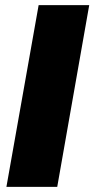

<svg xmlns="http://www.w3.org/2000/svg" viewBox="-20 -725 366 745"><path d="M4.9 0 129.9 -705.1H326.2L202.1 0Z"/></svg>

Font: Poppins ExtraBold
Style: Italic
Weight: 800
Italic angle: -10°
Designer: Ninad Kale (Devanagari), Jonny Pinhorn (Latin)
Foundry: Indian Type Foundry
Version: Version 3.200;PS 1.000;hotconv 16.6.54;makeotf.lib2.5.65590